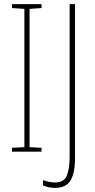

<svg xmlns="http://www.w3.org/2000/svg" viewBox="-20 -734 459 929"><path d="M181 0H38V-19L98 -22V-691L38 -695V-714H181V-695L123 -691V-22L181 -19ZM246 175Q214 175 188 163V138Q202 142 216.5 145.5Q231 149 246 149Q290 149 303.5 115.5Q317 82 317 23V-714H343V30Q343 104 321 139.5Q299 175 246 175Z"/></svg>

Font: Noto Sans Lao ExtraCondensed Thin
Style: Regular
Weight: 100
Width: 2
Designer: Monotype Design Team
Foundry: Monotype Imaging Inc.
Version: Version 2.003; ttfautohint (v1.8.4.7-5d5b)